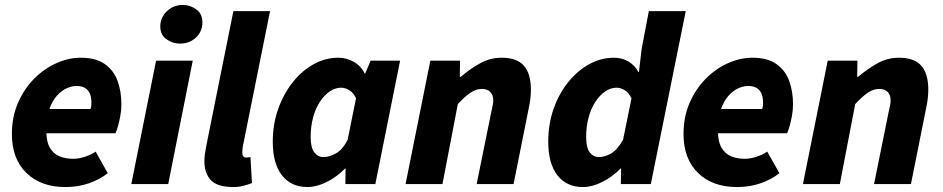

<svg xmlns="http://www.w3.org/2000/svg" viewBox="-20 -743 3807 775"><path d="M244 12Q145 12 86.5 -45Q28 -102 28 -202Q28 -271 52.5 -327.5Q77 -384 117.5 -425Q158 -466 207.5 -488Q257 -510 306 -510Q367 -510 403 -484.5Q439 -459 454.5 -416.5Q470 -374 470 -322Q470 -298 465.5 -274Q461 -250 455.5 -231.5Q450 -213 446 -205H138L150 -303H345Q348 -310 348.5 -316Q349 -322 349 -330Q349 -348 343.5 -363Q338 -378 324.5 -387Q311 -396 288 -396Q271 -396 250 -387Q229 -378 210 -357Q191 -336 179 -301.5Q167 -267 167 -216Q167 -171 181.5 -146.5Q196 -122 220.5 -112Q245 -102 275 -102Q298 -102 323.5 -110.5Q349 -119 366 -131L415 -44Q384 -19 340 -3.5Q296 12 244 12Z M510 0 610 -498H758L659 0ZM706 -567Q677 -567 652 -584.5Q627 -602 627 -637Q627 -672 653.5 -697.5Q680 -723 718 -723Q748 -723 772.5 -705Q797 -687 797 -653Q797 -616 771 -591.5Q745 -567 706 -567Z M922 12Q857 12 831 -16Q805 -44 805 -92Q805 -106 807 -121Q809 -136 813 -156L922 -698H1070L960 -151Q959 -142 958.5 -137.5Q958 -133 958 -127Q958 -107 975 -107Q978 -107 981.5 -107.5Q985 -108 991 -109L997 -4Q982 2 962.5 7Q943 12 922 12Z M1221 12Q1155 12 1118 -35.5Q1081 -83 1081 -171Q1081 -242 1103 -303.5Q1125 -365 1162 -411.5Q1199 -458 1246.5 -484Q1294 -510 1346 -510Q1379 -510 1408.5 -493Q1438 -476 1452 -446H1454L1476 -498H1595L1495 0H1374L1375 -63H1373Q1340 -29 1299 -8.5Q1258 12 1221 12ZM1286 -109Q1309 -109 1335.5 -123.5Q1362 -138 1383 -178L1417 -346Q1407 -369 1390 -379Q1373 -389 1357 -389Q1333 -389 1311 -374Q1289 -359 1271.5 -332.5Q1254 -306 1244 -269.5Q1234 -233 1234 -190Q1234 -147 1248.5 -128Q1263 -109 1286 -109Z M1617 0 1717 -498H1837L1836 -433H1840Q1876 -464 1917 -487Q1958 -510 2005 -510Q2067 -510 2095 -477.5Q2123 -445 2123 -381Q2123 -365 2121 -346.5Q2119 -328 2115 -310L2053 0H1904L1963 -291Q1966 -306 1968.5 -317Q1971 -328 1971 -337Q1971 -360 1959 -372Q1947 -384 1925 -384Q1902 -384 1880 -369.5Q1858 -355 1828 -323L1766 0Z M2333 12Q2267 12 2230 -35.5Q2193 -83 2193 -171Q2193 -242 2214.5 -303.5Q2236 -365 2273.5 -411.5Q2311 -458 2358.5 -484Q2406 -510 2458 -510Q2491 -510 2517 -494.5Q2543 -479 2557 -452H2559L2570 -546L2599 -698H2748L2607 0H2486L2487 -63H2485Q2452 -29 2411 -8.5Q2370 12 2333 12ZM2398 -109Q2421 -109 2446.5 -123.5Q2472 -138 2495 -179L2529 -346Q2518 -369 2501.5 -379Q2485 -389 2469 -389Q2445 -389 2423 -374Q2401 -359 2383.5 -332.5Q2366 -306 2356 -269.5Q2346 -233 2346 -190Q2346 -147 2360.5 -128Q2375 -109 2398 -109Z M2955 12Q2856 12 2797.5 -45Q2739 -102 2739 -202Q2739 -271 2763.5 -327.5Q2788 -384 2828.5 -425Q2869 -466 2918.5 -488Q2968 -510 3017 -510Q3078 -510 3114 -484.5Q3150 -459 3165.5 -416.5Q3181 -374 3181 -322Q3181 -298 3176.5 -274Q3172 -250 3166.5 -231.5Q3161 -213 3157 -205H2849L2861 -303H3056Q3059 -310 3059.5 -316Q3060 -322 3060 -330Q3060 -348 3054.5 -363Q3049 -378 3035.5 -387Q3022 -396 2999 -396Q2982 -396 2961 -387Q2940 -378 2921 -357Q2902 -336 2890 -301.5Q2878 -267 2878 -216Q2878 -171 2892.5 -146.5Q2907 -122 2931.5 -112Q2956 -102 2986 -102Q3009 -102 3034.5 -110.5Q3060 -119 3077 -131L3126 -44Q3095 -19 3051 -3.5Q3007 12 2955 12Z M3221 0 3321 -498H3441L3440 -433H3444Q3480 -464 3521 -487Q3562 -510 3609 -510Q3671 -510 3699 -477.5Q3727 -445 3727 -381Q3727 -365 3725 -346.5Q3723 -328 3719 -310L3657 0H3508L3567 -291Q3570 -306 3572.5 -317Q3575 -328 3575 -337Q3575 -360 3563 -372Q3551 -384 3529 -384Q3506 -384 3484 -369.5Q3462 -355 3432 -323L3370 0Z"/></svg>

Font: Source Sans 3 ExtraBold
Style: Italic
Weight: 800
Italic angle: -11°
Version: Version 3.052;hotconv 1.1.0;makeotfexe 2.6.0